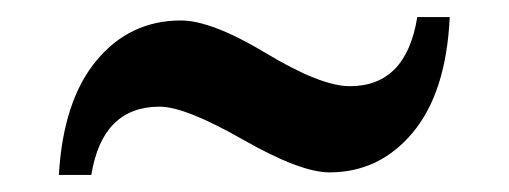

<svg xmlns="http://www.w3.org/2000/svg" viewBox="-20 -432 597 225"><path d="M192 -408Q228 -408 292 -369.5Q356 -331 390 -331Q456 -331 469 -412H507Q503 -324 464 -277Q425 -230 366 -230Q332 -230 264.5 -268.5Q197 -307 167 -307Q100 -307 87 -227H49Q54 -314 93 -361Q132 -408 192 -408Z"/></svg>

Font: Halant SemiBold
Style: Regular
Weight: 600
Designer: Hitesh Malaviya (Devanagari), Satya Rajpurohit (Latin)
Foundry: Indian Type Foundry
Version: Version 1.101;PS 1.0;hotconv 1.0.78;makeotf.lib2.5.61930; tt